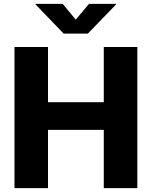

<svg xmlns="http://www.w3.org/2000/svg" viewBox="-20 -970 783 990"><path d="M54.7 0V-727.5H227.5V-442.9H515.1V-727.5H688V0H515.1V-300.3H227.5V0ZM303.2 -950.2 370.6 -868.7 439 -950.2H578.6V-947.3L433.1 -796.9H308.1L163.1 -947.3V-950.2Z"/></svg>

Font: Inter 18pt ExtraBold
Style: Regular
Weight: 800
Designer: Rasmus Andersson
Foundry: rsms
Version: Version 4.001;git-66647c0bb